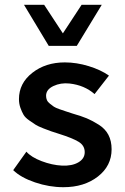

<svg xmlns="http://www.w3.org/2000/svg" viewBox="-20 -770 520 800"><path d="M183 -579 80 -750H164L242 -631L320 -750H404L300 -579ZM244 10Q185 10 126 -10Q67 -30 35 -61L90 -138Q110 -115 153.5 -98.5Q197 -82 238 -80Q280 -78 306.5 -93.5Q333 -109 333 -136Q333 -164 307 -179.5Q281 -195 227 -212Q202 -220 193 -223Q184 -226 161 -235Q138 -244 128 -250.5Q118 -257 101.5 -268.5Q85 -280 78 -292Q71 -304 65 -321Q59 -338 59 -357Q59 -423 114.5 -466.5Q170 -510 250 -510Q299 -510 349.5 -494.5Q400 -479 434 -455L374 -378Q332 -415 270 -422Q233 -426 202.5 -411.5Q172 -397 172 -371Q172 -361 175.5 -353Q179 -345 188.5 -337.5Q198 -330 204.5 -325.5Q211 -321 228 -315Q245 -309 253 -306.5Q261 -304 282 -297Q320 -286 341.5 -277Q363 -268 390.5 -251Q418 -234 431.5 -208.5Q445 -183 445 -148Q445 -79 388 -34.5Q331 10 244 10Z"/></svg>

Font: Orkney Medium
Style: Regular
Weight: 500
Designer: Samuel Oakes and Alfredo Marco Pradil
Foundry: Alfredo Marco Pradil
Version: 1.0; ttfautohint (v1.5)